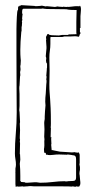

<svg xmlns="http://www.w3.org/2000/svg" viewBox="-20 -726 361 747"><path d="M288 -701Q287 -702 279 -702Q271 -702 261 -700.5Q251 -699 246 -699L244 -700Q243 -699 242 -699Q241 -699 237 -699Q233 -699 225 -700V-699Q221 -699 217.5 -699.5Q214 -700 209 -700L204 -701L194 -699L161 -702Q160 -701 158 -701L143 -704Q142 -704 136 -703Q130 -702 122 -702Q115 -702 114 -703L62 -706V-705Q61 -704 56 -704V-702Q51 -702 50.5 -698.5Q50 -695 50 -687Q48 -687 47 -679.5Q46 -672 45.5 -660.5Q45 -649 44.5 -636Q44 -623 44 -612V-522Q44 -432 44.5 -374.5Q45 -317 45 -288Q45 -246 41.5 -207Q38 -168 38 -129Q38 -118 40 -107Q42 -96 42 -85Q42 -83 41.5 -79Q41 -75 40 -70V-56Q40 -54 39 -54H40V-10Q40 -8 40.5 -4.5Q41 -1 41 1Q42 0 43 0Q46 0 49 -1V0Q50 0 54.5 0Q59 0 68 -1L72 0Q74 0 77.5 -0.5Q81 -1 85 -1H88Q91 -2 100 -2L112 -1Q178 -1 215.5 -1Q253 -1 261 0V-1Q263 -1 266 -0.5Q269 0 274 1V0Q275 0 276 -0.5Q277 -1 278 -1Q279 0 284 0Q288 0 289 -1L290 -5L291 -4Q292 -6 292 -8.5Q292 -11 293 -15Q292 -16 292 -20H293Q292 -21 292 -22L290 -44Q290 -45 289.5 -46.5Q289 -48 289 -50Q289 -57 291 -65V-76L289 -87L290 -92V-124L288 -130Q287 -131 287 -133Q284 -133 283 -132Q271 -133 271 -134L260 -133Q258 -133 213 -136L208 -137L188 -141Q187 -142 181 -142L179 -164Q180 -164 180 -166L179 -187Q180 -188 180 -192H177L178 -227Q178 -229 177 -230H178L177 -231Q178 -232 178 -246Q178 -284 177 -305Q176 -326 175 -340.5Q174 -355 173 -366.5Q172 -378 172 -397Q172 -411 172.5 -424Q173 -437 173 -451Q173 -464 172.5 -476.5Q172 -489 172 -502Q172 -516 174 -529Q176 -542 176 -555V-576Q176 -581 177 -582H222Q230 -584 230 -584H252Q256 -584 261 -584.5Q266 -585 272 -585Q274 -585 278 -584.5Q282 -584 287 -583Q289 -586 290 -591Q291 -596 294 -596Q294 -599 291 -601V-617H293V-663Q293 -668 294 -675Q295 -682 295 -689Q295 -700 291 -704L289 -702ZM277 -622V-602Q277 -595 278 -593L246 -592V-590H221L209 -588L181 -589Q176 -590 172.5 -590.5Q169 -591 169 -594Q164 -594 163 -590.5Q162 -587 160 -585L159 -580Q159 -578 159.5 -575.5Q160 -573 160 -571H159Q159 -563 160 -556Q161 -549 161 -541H160L161 -540Q158 -510 158 -507Q158 -505 159 -503.5Q160 -502 160 -500L159 -490L161 -478L162 -482L163 -479V-463Q162 -462 162 -454L160 -431Q161 -430 161 -429Q161 -427 161 -424.5Q161 -422 160 -417Q160 -415 160.5 -415Q161 -415 161 -413Q161 -411 161 -407Q161 -403 160 -397L158 -362Q157 -354 156.5 -346Q156 -338 156 -330Q156 -326 156.5 -323Q157 -320 157 -316L155 -292Q155 -287 154.5 -282Q154 -277 154 -272V-263Q153 -258 152.5 -254Q152 -250 152 -248Q152 -242 152.5 -235Q153 -228 153 -223Q153 -216 152.5 -208.5Q152 -201 152 -194Q152 -191 152.5 -188.5Q153 -186 153 -184Q152 -176 152.5 -168Q153 -160 152 -152L151 -146Q151 -142 151.5 -138Q152 -134 152 -132L158 -131L159 -124Q164 -124 165 -125V-123Q176 -122 187 -123.5Q198 -125 210 -125L241 -124Q242 -125 243 -125L259 -123Q261 -122 264 -122Q267 -122 269.5 -121Q272 -120 274 -117Q276 -114 276 -106V-35Q276 -22 264.5 -22Q253 -22 243 -21V-20Q241 -20 241 -21Q240 -20 237 -20L231 -21Q210 -21 186 -18Q162 -15 136 -15L121 -17H116Q108 -17 101 -16Q94 -15 86 -15Q84 -15 81 -15Q78 -15 76 -17L63 -18Q61 -19 61 -20Q61 -21 59 -22V-42Q59 -53 58.5 -67Q58 -81 57 -89L59 -105Q59 -110 58.5 -115.5Q58 -121 58 -126H57Q57 -136 57.5 -146Q58 -156 58 -168Q58 -170 57 -170L58 -172Q58 -174 57 -174L58 -183Q57 -184 57 -192Q57 -198 57.5 -205Q58 -212 58 -220L57 -245Q57 -247 57.5 -248Q58 -249 58 -251L56 -291Q55 -293 55 -299Q55 -302 55.5 -306Q56 -310 56 -314V-360Q56 -365 55.5 -371Q55 -377 55 -382Q55 -391 56 -393L58 -429Q59 -430 59 -435Q59 -438 58.5 -441.5Q58 -445 58 -447L59 -448Q59 -450 59.5 -452.5Q60 -455 60 -457Q60 -459 59.5 -461.5Q59 -464 59 -467Q59 -472 60 -473L61 -491Q61 -490 60 -501Q59 -512 59 -532Q59 -546 60 -564Q61 -582 63 -604H64V-622Q65 -623 65 -624L66 -640Q65 -641 65 -642L67 -649L66 -654L67 -665Q67 -667 67.5 -667.5Q68 -668 68 -672H67Q66 -673 66 -678Q66 -692 71 -692H140Q142 -692 143 -692.5Q144 -693 146 -693Q148 -693 149 -692.5Q150 -692 152 -692L162 -691L238 -690Q246 -688 257 -687.5Q268 -687 278 -687Q277 -657 277 -640.5Q277 -624 277 -622Z"/></svg>

Font: Londrina Sketch
Style: Regular
Weight: 400
Designer: Marcelo Magalhaes
Foundry: Marcelo Magalhães
Version: Version 1.002